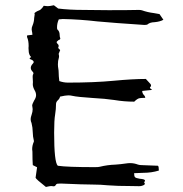

<svg xmlns="http://www.w3.org/2000/svg" viewBox="-20 -722 707 743"><path d="M157.7 1.5Q119.1 -28.8 117.7 -34.2L123.5 -74.7L106.9 -83Q105.5 -102.1 105.5 -134.8Q104.5 -139.6 104.5 -144.5Q104.5 -159.2 110.8 -173.3L111.3 -176.3Q106.9 -193.4 106.7 -210.9Q106.4 -228.5 102.1 -245.6Q98.6 -252.9 98.6 -261.2Q98.6 -267.6 102.5 -278.6Q106.4 -289.6 106.4 -299.8Q106.4 -303.7 105.5 -307.1Q104.5 -310.5 104.5 -313.5Q104.5 -318.8 111.8 -332.5Q119.6 -344.2 119.6 -353.5Q119.6 -363.3 114.3 -372.1Q106.9 -385.3 106.9 -396L107.4 -404.3L106.4 -424.3Q106.4 -429.7 107.4 -433.1Q109.4 -435.5 109.4 -438Q109.4 -440.9 107.4 -443.4Q99.1 -451.2 99.1 -459.5Q99.1 -467.3 106.9 -475.6Q110.4 -479 110.4 -481.9Q110.4 -488.3 97.7 -492.7Q94.7 -494.1 94.7 -495.6Q94.7 -498.5 100.6 -501Q90.8 -510.3 90.8 -528.3L90.3 -536.1L90.8 -543.9Q90.8 -564.9 85 -577.6Q84.5 -578.6 84.5 -580.6L85 -585L105.5 -587.4Q104.5 -599.1 103.5 -601.1Q102.5 -605 102.5 -608.9Q102.5 -616.7 106.4 -624.5Q111.8 -637.7 112.3 -652.8L114.3 -666.5L113.3 -671.4Q122.6 -679.2 135.3 -683.6Q144 -690.4 149.4 -699.7Q158.7 -698.2 165.5 -698.2Q172.9 -698.2 188.5 -701.7L205.1 -689Q248 -683.6 301.8 -683.6Q341.3 -683.6 400.4 -682.6Q479 -682.6 517.6 -683.6Q523.9 -683.6 529.3 -682.1Q551.3 -674.3 575.2 -671.4Q586.4 -669.9 597.2 -667.5Q604 -658.2 612.3 -645.5Q599.6 -638.2 578.6 -636.2Q559.6 -635.7 550.8 -627.4Q548.8 -625.5 538.1 -625.5Q418.9 -633.3 356.4 -639.2Q290 -647 223.1 -648.4L213.4 -647.5L207.5 -647Q200.7 -632.3 200.7 -616.2Q200.7 -609.4 202.1 -607.9Q210.9 -600.6 210.9 -586.4Q210.9 -579.6 213.4 -573.2Q213.4 -568.4 205.1 -566.4H206.1L205.6 -565.9Q199.2 -561.5 199.2 -558.6Q199.2 -556.2 202.1 -553.2Q207 -549.3 207 -544.4Q207 -541 205.1 -537.1Q205.1 -536.6 206.1 -535.2Q207 -533.7 209.2 -532Q211.4 -530.3 212.9 -528.3Q207 -515.1 207 -513.7Q207 -510.7 208.5 -505.4Q208.5 -500 207.5 -497.1Q204.1 -487.3 204.1 -473.1Q204.1 -464.4 205.6 -456.8Q207 -449.2 207 -441.9Q207 -428.2 209.5 -408.2Q226.1 -402.3 242.7 -402.3Q344.2 -402.3 418.9 -409.4Q493.7 -416.5 544.4 -416.5L561.5 -397.9Q564.5 -394.5 564.5 -391.6Q564.5 -388.2 562.3 -386Q560.1 -383.8 560.1 -382.3Q560.1 -380.4 563.5 -378.4Q566.9 -376.5 567.9 -374L530.3 -370.1Q530.3 -361.8 536.1 -355Q542 -349.6 542 -343.3Q528.3 -343.3 522 -342.3Q512.7 -341.8 499.5 -328.6Q460.4 -328.6 422.4 -335Q386.7 -340.3 338.9 -342.8Q279.3 -346.7 260.3 -351.1Q252.4 -353 244.6 -353Q233.4 -353 212.4 -348.1Q210.9 -340.3 204.1 -334.2Q197.3 -328.1 196.8 -320.3Q196.8 -299.3 193.4 -279.3Q189.5 -256.8 189.5 -209Q189.5 -93.8 203.6 -80.6Q238.8 -75.2 347.7 -75.2Q361.8 -75.2 366.2 -76.7Q396 -84 427.2 -85Q447.3 -86.4 467.3 -89.4Q475.6 -90.8 483.9 -90.8Q499 -90.8 514.2 -85Q520.5 -83 529.1 -83Q537.6 -83 591.3 -80.6Q594.7 -77.6 594.7 -62Q566.4 -53.2 534.2 -53.2Q515.6 -52.7 499 -51.8Q499 -40 502.4 -36.4Q505.9 -32.7 520.5 -30.3Q541 -28.8 541 -23.4Q541 -21.5 539.6 -19.3Q538.1 -17.1 538.1 -15.1Q538.1 -13.2 541 -11.7Q541 -10.3 538.1 -6.8Q529.3 -1.5 518.1 -1.5L489.7 -2Q432.6 -2 397.5 -4.9Q368.7 -7.8 339.4 -7.8Q304.2 -7.8 216.3 -11.7Q208.5 -11.7 203.4 -11.2Q198.2 -10.7 195.6 -5.9Q192.9 -1 187.5 -1Q185.5 -1 183.3 -1.5Q181.2 -2 178.7 -2Q173.8 -2 167 -0.5Q162.6 1 157.7 1.5Z"/></svg>

Font: Kurland
Style: Regular
Weight: 400
Designer: GGBot
Version: 0.22